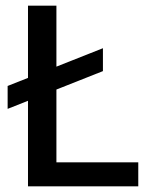

<svg xmlns="http://www.w3.org/2000/svg" viewBox="-20 -659 538 679"><path d="M344 -488.5V-407.5L7 -274V-355ZM179.5 0H79V-639H179.5ZM134 -85H469V0H134Z"/></svg>

Font: Anek Latin Medium Medium
Style: Regular
Weight: 500
Version: Version 1.003